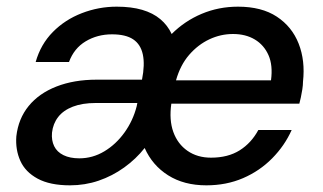

<svg xmlns="http://www.w3.org/2000/svg" viewBox="-20 -544 968 576"><path d="M190 12Q130 12 93 -8Q56 -28 41 -61.5Q26 -95 29 -135Q35 -188 66 -226Q97 -264 149.5 -284.5Q202 -305 270 -305H406Q415 -350 408.5 -380.5Q402 -411 379.5 -426Q357 -441 316 -441Q272 -441 237 -420Q202 -399 187 -358H87Q102 -411 138.5 -448Q175 -485 225.5 -504.5Q276 -524 330 -524Q374 -524 406.5 -514.5Q439 -505 461 -486.5Q483 -468 495 -442Q534 -481 585 -502.5Q636 -524 694 -524Q765 -524 810.5 -494Q856 -464 876 -413Q896 -362 889 -299Q889 -289 887 -276Q885 -263 882.5 -251.5Q880 -240 878 -233H494Q487 -184 500 -148Q513 -112 542.5 -91.5Q572 -71 613 -71Q664 -71 699 -93Q734 -115 755 -154H855Q834 -107 796.5 -69Q759 -31 709 -9.5Q659 12 599 12Q532 12 484.5 -18Q437 -48 414 -100Q388 -67 352.5 -41.5Q317 -16 276 -2Q235 12 190 12ZM218 -69Q258 -69 293 -90Q328 -111 353.5 -146.5Q379 -182 390 -225L392 -235H267Q227 -235 198.5 -224Q170 -213 154.5 -193Q139 -173 136 -146Q134 -123 142.5 -105.5Q151 -88 170.5 -78.5Q190 -69 218 -69ZM508 -303H793Q799 -348 785.5 -378.5Q772 -409 744.5 -425.5Q717 -442 679 -442Q642 -442 608 -426Q574 -410 547.5 -379.5Q521 -349 508 -303Z"/></svg>

Font: DM Sans 12pt Medium
Style: Italic
Weight: 500
Italic angle: -10°
Version: Version 4.004;gftools[0.9.30]